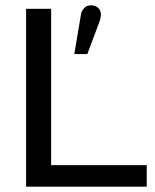

<svg xmlns="http://www.w3.org/2000/svg" viewBox="-20 -701 581 721"><path d="M78 0V-668H172V-81H531V0ZM259 -498 285 -652Q287 -660 296 -670.5Q305 -681 322 -681Q338 -681 348.5 -671.5Q359 -662 359 -646Q359 -639 356.5 -629.5Q354 -620 348 -605L308 -498Z"/></svg>

Font: Atkinson Hyperlegible Next
Style: Regular
Weight: 400
Designer: Elliott Scott, Megan Eiswerth, Linus Boman, Theodore Petrosky, Letters from Sweden
Foundry: Applied Design Works, Letters from Sweden
Version: Version 2.001